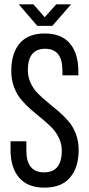

<svg xmlns="http://www.w3.org/2000/svg" viewBox="-20 -862 412 889"><path d="M66.9 -841.8H134.8L187 -782.2L240.2 -841.8H309.1L222.2 -742.2H152.8ZM187 -707Q264.6 -707 303.7 -660.6Q342.8 -614.3 342.8 -532.2V-513.2H269V-536.1Q269 -636.2 189 -636.2Q108.9 -636.2 108.9 -537.1Q108.9 -505.4 121.8 -477.8Q134.8 -450.2 155.5 -429.2Q176.3 -408.2 201.4 -387.9Q226.6 -367.7 251.7 -345.9Q276.9 -324.2 297.6 -300Q318.4 -275.9 331.3 -241.9Q344.2 -208 344.2 -168Q344.2 -86.4 304.2 -39.8Q264.2 6.8 186 6.8Q107.9 6.8 68.4 -39.6Q28.8 -85.9 28.8 -168V-208H102.1V-164.1Q102.1 -64 184.1 -64Q266.1 -64 266.1 -164.1Q266.1 -195.3 253.2 -222.7Q240.2 -250 219.7 -271Q199.2 -292 174.1 -312.3Q148.9 -332.5 124 -354.2Q99.1 -376 78.6 -400.1Q58.1 -424.3 45.2 -458.3Q32.2 -492.2 32.2 -532.2Q32.2 -615.2 71 -661.1Q109.9 -707 187 -707Z"/></svg>

Font: Bebas Neue Regular
Style: Regular
Weight: 400
Designer: Ryoichi Tsunekawa
Foundry: Ryoichi Tsunekawa
Version: Version 001.003